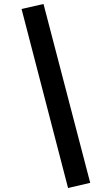

<svg xmlns="http://www.w3.org/2000/svg" viewBox="-20 -834 560 962"><path d="M88 -789 198 -814 432 82 321 108Z"/></svg>

Font: Qnwhxotralxmqkhsjrfbfhwcoqn
Style: Regular
Weight: 500
Designer: Carrois Corporate & Edenspiekermann
Foundry: Carrois Corporate GbR & Edenspiekermann AG
Version: Version 2.001